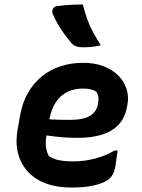

<svg xmlns="http://www.w3.org/2000/svg" viewBox="-20 -833 640 865"><path d="M355 -550Q408 -550 448 -534Q488 -518 514 -491.5Q540 -465 550.5 -431Q561 -397 554 -361L552 -351Q543 -302 514.5 -271.5Q486 -241 440 -226.5Q394 -212 330 -212Q303 -212 277 -213.5Q251 -215 227.5 -218Q204 -221 182 -224L137 -219L148 -299Q175 -297 199 -295.5Q223 -294 247 -293.5Q271 -293 297 -293Q355 -293 385 -311Q415 -329 421 -363Q425 -382 423 -396Q421 -410 414 -420Q403 -427 388.5 -430.5Q374 -434 353 -434Q316 -434 285 -419.5Q254 -405 232.5 -374Q211 -343 202 -292L190 -224Q184 -196 187 -172Q190 -148 200 -130Q219 -117 245 -111.5Q271 -106 306 -106Q346 -106 378.5 -112Q411 -118 440 -128.5Q469 -139 497 -155H510Q507 -135 504.5 -116Q502 -97 499 -79Q495 -60 488.5 -48Q482 -36 472 -27Q459 -16 435 -7Q411 2 378 7Q345 12 303 12Q235 12 184.5 -7.5Q134 -27 102.5 -63Q71 -99 60 -147.5Q49 -196 60 -253L71 -315Q81 -371 106 -414.5Q131 -458 168 -488.5Q205 -519 252.5 -534.5Q300 -550 355 -550ZM353 -813Q362 -778 373 -747Q384 -716 399.5 -687.5Q415 -659 434 -629Q414 -624 394.5 -622Q375 -620 351 -620Q336 -620 325 -623.5Q314 -627 305 -635Q287 -656 270.5 -678.5Q254 -701 240.5 -724.5Q227 -748 216 -774Q214 -783 218 -792Q222 -801 233 -805Q254 -808 272.5 -809.5Q291 -811 310.5 -812Q330 -813 353 -813Z"/></svg>

Font: Rec Mono Semicasual
Style: Bold Italic
Weight: 700
Italic angle: -10°
Version: Version 1.085; ttfautohint (v1.8.4.7-5d5b)